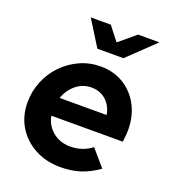

<svg xmlns="http://www.w3.org/2000/svg" viewBox="-137 -842 849 954"><g transform="rotate(20 288.0 -365.5)"><path d="M291 10Q215 10 155.5 -22Q96 -54 62 -109.5Q28 -165 28 -237Q28 -297 50 -350Q72 -403 111 -443Q150 -483 201 -506Q252 -529 310 -529Q379 -529 432 -496.5Q485 -464 515 -407.5Q545 -351 545 -278Q545 -267 544 -254Q543 -241 540 -215H162Q171 -166 209 -134.5Q247 -103 302 -103Q335 -103 364 -113Q393 -123 415 -141L490 -54Q442 -20 395 -5Q348 10 291 10ZM170 -312H419Q411 -359 379.5 -387Q348 -415 303 -415Q257 -415 222 -386.5Q187 -358 170 -312ZM263 -606 179 -741H285L342 -668L429 -741H542L401 -606Z"/></g></svg>

Font: Red Hat Display
Style: Bold Italic
Weight: 700
Italic angle: -12°
Designer: Pentagram, MCKL
Foundry: Pentagram, MCKL
Version: Version 1.023; ttfautohint (v1.8.3)